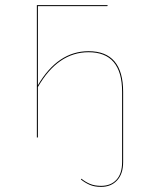

<svg xmlns="http://www.w3.org/2000/svg" viewBox="-20 -537 589 750"><path d="M461 -178V96Q461 142 437.5 167.5Q414 193 375 193Q349 193 330.5 185Q312 177 296 164L298 161Q314 174 332 181.5Q350 189 375 189Q413 189 435 165Q457 141 457 96V-178Q457 -333 326 -333Q206 -333 128 -197V0H124V-517H401L399 -513H128V-204Q206 -337 326 -337Q461 -337 461 -178Z"/></svg>

Font: FiraGO Four
Style: Regular
Weight: 100
Designer: bBox Type
Foundry: bBox Type GmbH
Version: Version 1.001